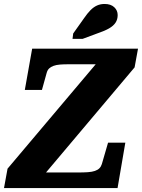

<svg xmlns="http://www.w3.org/2000/svg" viewBox="-55 -958 723 978"><path d="M95.8 -79.4H341Q371.2 -79.4 392.6 -80.9Q414 -82.4 428.5 -87.4Q443 -92.4 451.4 -100.9Q459.8 -109.4 463.8 -122.4L495.4 -231.2H583.4L543.8 0H-34.6L-16.6 -98.8L479.4 -686.2L501.6 -630.6H293.2Q269 -630.6 250.3 -629.1Q231.6 -627.6 217.9 -622.6Q204.2 -617.6 195.6 -609.6Q187 -601.6 183 -587.6L158.6 -499.8H71.4L108.8 -710H648L630.6 -614.8L122.4 -11.8ZM373.6 -866Q390.2 -890.2 406 -906.2Q421.8 -922.2 439.3 -930Q456.8 -937.8 477.6 -937.8Q509.2 -937.8 526.8 -921.4Q544.4 -905 544.4 -881.2Q544.4 -859.2 533.6 -842.7Q522.8 -826.2 500.8 -813.5Q478.8 -800.8 443.8 -789L365.8 -760H314.4L317.8 -787.4Z"/></svg>

Font: Roboto Serif 20pt
Style: Italic
Weight: 400
Italic angle: -10°
Designer: Greg Gazdowicz
Foundry: Commercial Type
Version: Version 1.008